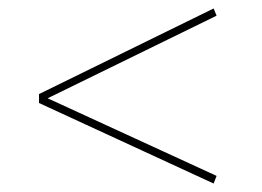

<svg xmlns="http://www.w3.org/2000/svg" viewBox="-20 -581 618 453"><path d="M484 -148 72 -338V-359L484 -561L491 -544L84 -345V-353L491 -166Z"/></svg>

Font: Bitter Thin Thin
Style: Regular
Weight: 250
Version: Version 2.002